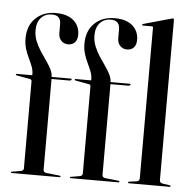

<svg xmlns="http://www.w3.org/2000/svg" viewBox="-52 -789 849 841"><g transform="rotate(5 372.0 -368.0)"><path d="M168 -26.5Q168 -21 171 -17.8Q174 -14.5 180.5 -13.5L239 -7Q242 -6.5 243.2 -5.8Q244.5 -5 244.5 -3Q244.5 0 240.5 0H29.5Q28.5 0 27.5 -0.8Q26.5 -1.5 26.5 -2.5Q26.5 -4 27.5 -5Q28.5 -6 31 -6L70 -12.5Q76 -14 78.8 -17Q81.5 -20 81.5 -24V-407.5Q81.5 -411 79.8 -413.8Q78 -416.5 74 -417L14 -428Q12 -428.5 11.2 -429.2Q10.5 -430 10.5 -431.5Q10.5 -433 11.5 -433.8Q12.5 -434.5 13.5 -434.5H88L82.5 -430.5V-439.5Q82.5 -456.5 76 -473.2Q69.5 -490 60.8 -508Q52 -526 45.5 -546.8Q39 -567.5 39 -592.5Q39 -649 73.2 -682Q107.5 -715 162.5 -715Q197.5 -715 221 -703.5Q244.5 -692 256 -672.5Q267.5 -653 267.5 -630Q267.5 -606 256.2 -594.5Q245 -583 227 -583Q209 -583 196.8 -595.2Q184.5 -607.5 184.5 -629.5V-667.5Q184.5 -687 175 -697Q165.5 -707 145.5 -707Q115.5 -707 97.5 -687Q79.5 -667 79.5 -632Q79.5 -607.5 88.5 -585.2Q97.5 -563 110.5 -542.8Q123.5 -522.5 136.8 -504Q150 -485.5 158.8 -468Q167.5 -450.5 167.5 -434V-426L162.5 -434.5H251Q254 -434.5 255 -433.8Q256 -433 256 -431.5Q256 -429 253 -427.2Q250 -425.5 245 -425.5H168ZM427 -26.5Q427 -21 430 -17.8Q433 -14.5 439.5 -13.5L498 -7Q501 -6.5 502.2 -5.8Q503.5 -5 503.5 -3Q503.5 0 499.5 0H288.5Q287.5 0 286.5 -0.8Q285.5 -1.5 285.5 -2.5Q285.5 -4 286.5 -5Q287.5 -6 290 -6L329 -12.5Q335 -14 337.8 -17Q340.5 -20 340.5 -24V-407.5Q340.5 -411 338.8 -413.8Q337 -416.5 333 -417L273 -428Q271 -428.5 270.2 -429.2Q269.5 -430 269.5 -431.5Q269.5 -433 270.5 -433.8Q271.5 -434.5 272.5 -434.5H347L341.5 -430.5V-439.5Q341.5 -456.5 335 -473.2Q328.5 -490 319.8 -508Q311 -526 304.5 -546.8Q298 -567.5 298 -592.5Q298 -649 332.2 -682Q366.5 -715 421.5 -715Q456.5 -715 480 -703.5Q503.5 -692 515 -672.5Q526.5 -653 526.5 -630Q526.5 -606 515.2 -594.5Q504 -583 486 -583Q468 -583 455.8 -595.2Q443.5 -607.5 443.5 -629.5V-667.5Q443.5 -687 434 -697Q424.5 -707 404.5 -707Q374.5 -707 356.5 -687Q338.5 -667 338.5 -632Q338.5 -607.5 347.5 -585.2Q356.5 -563 369.5 -542.8Q382.5 -522.5 395.8 -504Q409 -485.5 417.8 -468Q426.5 -450.5 426.5 -434V-426L421.5 -434.5H510Q513 -434.5 514 -433.8Q515 -433 515 -431.5Q515 -429 512 -427.2Q509 -425.5 504 -425.5H427ZM679.5 -730.5V-26Q679.5 -20 682.5 -16.5Q685.5 -13 692 -11.5L723.5 -7Q726.5 -6.5 727.5 -5.5Q728.5 -4.5 728.5 -3Q728.5 -2 727.5 -1Q726.5 0 724 0H544.5Q543.5 0 542.2 -1Q541 -2 541 -3Q541 -4 542.8 -5.5Q544.5 -7 548 -7.5L579 -11.5Q585.5 -13 588.2 -16.5Q591 -20 591 -25.5V-688Q591 -690.5 589.8 -692Q588.5 -693.5 585 -693.5H546Q544.5 -693.5 543.5 -694.5Q542.5 -695.5 542.5 -697Q542.5 -698.5 543.5 -699.2Q544.5 -700 546.5 -700.5L666 -734Q670 -735.5 671.8 -735.8Q673.5 -736 675 -736Q677.5 -736 678.5 -734.2Q679.5 -732.5 679.5 -730.5Z"/></g></svg>

Font: Fraunces 120pt
Style: Regular
Weight: 400
Version: Version 1.000;[b76b70a41]